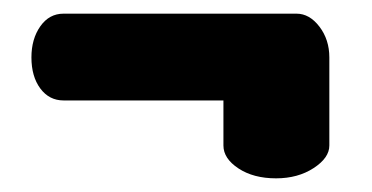

<svg xmlns="http://www.w3.org/2000/svg" viewBox="-20 -324 544 281"><path d="M26 -240Q26 -267 39 -285.5Q52 -304 73 -304H414Q433 -304 447.5 -285Q462 -266 462 -240V-111Q462 -93 439 -78Q416 -63 384 -63Q351 -63 329 -77.5Q307 -92 307 -111V-177H73Q52 -177 39 -194.5Q26 -212 26 -240Z"/></svg>

Font: Dosis
Style: ExtraBold
Weight: 800
Designer: EdgarTolentino, PabloImpallari, IginoMarini
Foundry: EdgarTolentino, PabloImpallari, IginoMarini
Version: Version 1.007